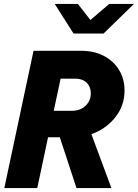

<svg xmlns="http://www.w3.org/2000/svg" viewBox="-20 -959 703 979"><path d="M2 0 151 -700H394Q460 -700 509.5 -674Q559 -648 587 -602.5Q615 -557 615 -497Q615 -420 567.5 -360.5Q520 -301 446 -275L548 0H370L285 -259H225L170 0ZM254 -394H347Q375 -394 396.5 -405.5Q418 -417 430.5 -437Q443 -457 443 -482Q443 -517 421.5 -537.5Q400 -558 364 -558H289ZM355 -788 259 -939H377L441 -857L537 -939H663L508 -788Z"/></svg>

Font: Red Hat Mono
Style: Italic
Weight: 400
Italic angle: -12°
Monospace: yes
Designer: Pentagram, MCKL
Foundry: MCKL
Version: Version 1.030